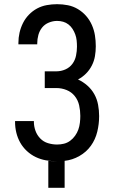

<svg xmlns="http://www.w3.org/2000/svg" viewBox="-20 -763 540 918"><path d="M211 135V6Q221 7 230 7.5Q239 8 249 8H251Q225 8 199.5 3.5Q174 -1 151 -12Q128 -23 108.5 -41Q89 -59 76.5 -81.5Q64 -104 58 -129Q52 -154 52 -180V-184H142V-181Q142 -159 149.5 -138Q157 -117 172.5 -101Q188 -85 209.5 -78.5Q231 -72 253 -72Q270 -72 286 -76Q302 -80 315.5 -90Q329 -100 339 -114Q349 -128 354.5 -143.5Q360 -159 362 -176Q364 -193 364 -209Q364 -234 358.5 -259Q353 -284 337.5 -303.5Q322 -323 298.5 -332.5Q275 -342 250 -342H194V-422H250Q272 -422 292.5 -431Q313 -440 326 -457.5Q339 -475 343.5 -497Q348 -519 348 -540Q348 -555 346.5 -569.5Q345 -584 340 -598Q335 -612 327 -624.5Q319 -637 307.5 -646Q296 -655 282 -659Q268 -663 253 -663Q233 -663 213.5 -655Q194 -647 181.5 -631.5Q169 -616 163.5 -596Q158 -576 158 -555V-551H68V-558Q68 -583 73.5 -607Q79 -631 90 -653Q101 -675 118.5 -693Q136 -711 157.5 -722.5Q179 -734 203.5 -738.5Q228 -743 253 -743Q279 -743 304.5 -738Q330 -733 352.5 -719.5Q375 -706 392 -686.5Q409 -667 419.5 -643Q430 -619 434 -593.5Q438 -568 438 -542Q438 -518 434 -494.5Q430 -471 419 -449.5Q408 -428 391 -411Q374 -394 353 -383Q377 -372 397.5 -354Q418 -336 431 -312.5Q444 -289 449 -262Q454 -235 454 -208Q454 -170 445 -133Q436 -96 414.5 -66Q393 -36 359.5 -17Q326 2 289 6V135Z"/></svg>

Font: Iosevka Term Curly Medium
Style: Regular
Weight: 500
Designer: Belleve Invis
Foundry: Belleve Invis
Version: Version 32.3.0